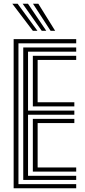

<svg xmlns="http://www.w3.org/2000/svg" viewBox="-20 -1010 457 1030"><path d="M53.2 0V-800H388.8V-777.7H79V-22.3H388.8V0ZM156.2 -89.3V-372.2H378.8V-349.9H181.9V-111.6H388.8V-89.3ZM104.7 -44.6V-755.4H388.8V-733H130.4V-416.8H378.8V-394.5H130.4V-67H388.8V-44.6ZM156.2 -439.2V-710.7H388.8V-688.4H181.9V-461.5H378.8V-439.2ZM156.4 -844.6 46.1 -989.9H74.6L180.9 -844.6ZM204 -844.6 101.5 -989.9H130.1L228.3 -844.6ZM251.5 -844.6 157 -989.9H185.6L276 -844.6Z"/></svg>

Font: Big Shoulders Inline Text SC Thin
Style: Regular
Weight: 100
Designer: Patric King
Foundry: XO Type Co
Version: Version 2.002